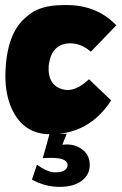

<svg xmlns="http://www.w3.org/2000/svg" viewBox="-20 -522 474 749"><path d="M223.6 -502Q354 -507.3 433.6 -423.3L334.5 -320.3Q296.4 -353.5 252 -353Q180.7 -351.1 169.9 -266.6Q164.6 -185.1 231.9 -171.9Q275.4 -164.1 327.1 -212.9L413.6 -130.4Q327.6 2.9 174.3 1.5Q71.8 1.5 25.9 -97.7Q1 -152.8 1 -225.6Q2.9 -392.6 83.5 -456.5Q131.8 -502 223.6 -502ZM124 120.6Q166 150.4 194.3 150.4Q221.2 150.4 232.4 142.1Q243.7 133.8 243.7 122.1Q243.7 106.9 223.6 99.1Q209 93.8 173.3 93.8Q161.6 93.8 147 94.7L173.3 0H240.2L223.1 42.5Q224.1 42 239.7 41.5Q277.8 41.5 304 63.5Q330.1 85.4 330.1 121.6Q330.1 159.7 298.8 183.3Q267.6 207 212.4 207Q156.2 207 104.5 178.7Z"/></svg>

Font: Lapsus Pro (theguybrush.com)
Style: Bold
Weight: 700
Designer: Jose Roses
Version: Version 1.00 February 9, 2018, initial release